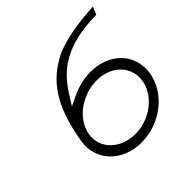

<svg xmlns="http://www.w3.org/2000/svg" viewBox="-150 -702 831 831"><g transform="rotate(-45 265.0 -286.5)"><path d="M82 -191C66 -89 145 -4 263 -4C381 -4 484 -88 500 -191C516 -294 440 -377 322 -377C283 -377 242 -367 208 -351L160 -328L186 -370C249 -472 334 -531 515 -534L530 -569C440 -566 336 -548 280 -519C181 -467 113 -384 82 -191ZM127 -191C140 -270 225 -332 315 -332C405 -332 466 -269 454 -191C442 -113 360 -49 270 -49C180 -49 114 -112 127 -191Z"/></g></svg>

Font: Charger Sport
Style: HLExtObl
Weight: 100
Designer: Jasper
Foundry: Cannot Into Space Fonts
Version: Version 1.1